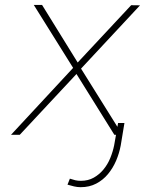

<svg xmlns="http://www.w3.org/2000/svg" viewBox="-20 -549 627 782"><path d="M296.4 -294.4 514.2 -527.8 550.3 -527.3 310.1 -269.5 478.5 0H445.8L291.5 -247.6L60.5 0H24.9L277.8 -272.5L117.7 -528.8H151.4ZM486.8 -47.9 471.7 43.5Q465.8 75.2 452.9 105.5Q439.9 135.7 419.9 159.9Q399.9 184.1 372.1 198.7Q344.2 213.4 308.6 213.4Q294.9 213.4 281.5 210.2Q268.1 207 254.9 203.1L264.6 178.7Q275.9 182.6 286.6 185.1Q297.4 187.5 309.1 187.5Q338.9 187.5 361.8 174.6Q384.8 161.6 401.6 141.1Q418.5 120.6 429 95Q439.5 69.3 444.8 43.5L460.9 -47.9Z"/></svg>

Font: Roboto Mono Thin
Style: Italic
Weight: 250
Designer: Google
Version: Version 2.000985; 2015; ttfautohint (v1.3)